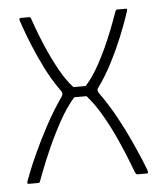

<svg xmlns="http://www.w3.org/2000/svg" viewBox="-42 -509 457 546"><g transform="rotate(-5 187.0 -236.0)"><path d="M19 0Q17 0 16 -0.5Q15 -1 15 -2Q15 -3 15 -6Q15 -6 23.5 -28.5Q32 -51 48 -86Q64 -121 85.5 -161Q107 -201 132 -237Q136 -242 136 -247Q136 -252 132 -257Q109 -289 91 -325Q73 -361 60 -393Q47 -425 40 -445.5Q33 -466 33 -466Q32 -472 37 -472H60Q62 -472 64 -471Q66 -470 67 -465Q67 -465 75 -442.5Q83 -420 97 -387Q111 -354 129.5 -320Q148 -286 169 -263Q178 -263 186.5 -263Q195 -263 204 -263Q225 -286 243.5 -320Q262 -354 276 -387Q290 -420 298 -442.5Q306 -465 306 -465Q308 -470 309.5 -471Q311 -472 313 -472H336Q339 -472 340 -471Q341 -470 340 -466Q340 -466 333 -445.5Q326 -425 313 -393Q300 -361 281.5 -324.5Q263 -288 240 -256Q233 -249 241 -238Q266 -203 287 -164.5Q308 -126 323.5 -91.5Q339 -57 348.5 -34Q358 -11 359 -6Q360 -3 359 -1.5Q358 0 355 0H329Q328 0 326 -1Q324 -2 322 -7Q320 -12 310 -38Q300 -64 284 -100Q268 -136 247.5 -172Q227 -208 204 -234Q198 -234 192.5 -234Q187 -234 181 -234Q175 -234 169 -234Q146 -208 125 -170Q104 -132 87.5 -94.5Q71 -57 61.5 -32Q52 -7 52 -7Q51 -2 49 -1Q47 0 45 0Z"/></g></svg>

Font: Glory Thin Thin
Style: Regular
Weight: 250
Version: Version 1.011